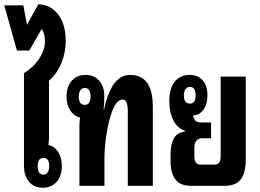

<svg xmlns="http://www.w3.org/2000/svg" viewBox="-43 -868 1214 897"><path d="M156 9Q116 9 92.5 -19Q69 -47 69 -93V-526Q115 -555 141 -595.5Q167 -636 167 -677Q167 -709 152 -733L94 -632H36L-23 -843H66L83 -752L136 -848Q194 -846 229 -800Q264 -754 264 -678Q264 -622 244 -573.5Q224 -525 186 -491V-230Q186 -211 183 -191Q211 -185 228.5 -158Q246 -131 246 -93Q246 -46 221.5 -18.5Q197 9 156 9ZM160 -52Q172 -52 179.5 -63Q187 -74 187 -92Q187 -130 160 -130Q133 -130 133 -92Q133 -52 160 -52Z M328 0V-280Q328 -298 331 -319Q303 -325 285.5 -351.5Q268 -378 268 -417Q268 -464 292.5 -491Q317 -518 357 -518Q396 -518 420 -491.5Q444 -465 444 -421V-397Q444 -388 443.5 -381.5Q443 -375 441 -356H443Q457 -423 482 -465Q514 -518 565 -518Q617 -518 644 -481.5Q671 -445 671 -367V0H554V-350Q554 -403 529 -403Q499 -403 476 -334Q462 -291 453.5 -234.5Q445 -178 445 -124V0ZM353 -378Q380 -378 380 -417Q380 -457 353 -457Q340 -457 332.5 -446Q325 -435 325 -417Q325 -378 353 -378Z M849 0Q798 0 776 -30.5Q754 -61 754 -112V-152Q754 -193 769 -221Q784 -249 822 -254V-257Q785 -269 766.5 -306.5Q748 -344 748 -395Q748 -457 774 -487.5Q800 -518 844 -518Q881 -518 903.5 -493Q926 -468 926 -424Q926 -379 906.5 -354Q887 -329 859 -329Q863 -296 894 -296H943V-222H901Q865 -222 865 -175V-138Q865 -99 893 -99H960Q988 -99 988 -138V-510H1105V-122Q1105 -59 1081.5 -29.5Q1058 0 1008 0ZM844 -384Q871 -384 871 -422Q871 -462 844 -462Q831 -462 823.5 -451Q816 -440 816 -422Q816 -384 844 -384Z"/></svg>

Font: Noto Sans Thai Looped UI Condensed
Style: Bold
Weight: 700
Width: 3
Designer: Cadson Demak Team
Foundry: Cadson Demak Co., Ltd.
Version: Version 1.000